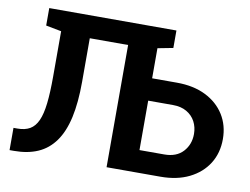

<svg xmlns="http://www.w3.org/2000/svg" viewBox="-77 -820 1209 930"><g transform="rotate(10 527.5 -355.5)"><path d="M23.4 0V-109.4H43Q79.6 -109.4 104 -123.5Q128.4 -137.7 142.8 -169.7Q157.2 -201.7 163.3 -255.1Q169.4 -308.6 169.4 -387.2V-610.4L93.3 -625V-710.9H718.8V-625L643.1 -610.4V-462.4H765.1Q846.7 -462.4 906.5 -432.9Q966.3 -403.3 999 -351.3Q1031.7 -299.3 1031.7 -231.4Q1031.7 -163.1 999 -111.1Q966.3 -59.1 906.5 -29.5Q846.7 0 765.1 0H500.5V-601.1H312V-387.2Q312 -284.2 295.7 -210.7Q279.3 -137.2 245.8 -90.6Q212.4 -43.9 162.4 -22Q112.3 0 44.4 0ZM643.1 -109.4H765.1Q824.7 -109.4 857.2 -144.8Q889.6 -180.2 889.6 -231.4Q889.6 -265.6 875 -293Q860.4 -320.3 832.5 -336.4Q804.7 -352.5 765.1 -352.5H643.1Z"/></g></svg>

Font: Robotiche
Style: Bold
Weight: 700
Designer: Google
Version: Version 2.001